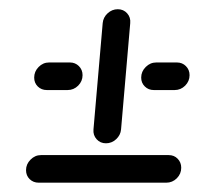

<svg xmlns="http://www.w3.org/2000/svg" viewBox="-20 -459 426 410"><path d="M35.6 -95.6Q35.6 -108.5 45.2 -118.1Q54.8 -127.8 67.4 -127.8H340.4Q351.9 -127.8 359.4 -120Q367 -112.2 367 -100.7Q367 -87.8 357.6 -78.3Q348.1 -68.9 335.2 -68.9H62.6Q51.1 -68.9 43.3 -76.5Q35.6 -84.1 35.6 -95.6ZM53 -293.3Q53 -306.3 62.4 -315.9Q71.9 -325.6 84.8 -325.6H129.3Q140.7 -325.6 148.5 -317.8Q156.3 -310 156.3 -298.5Q156.3 -285.6 146.9 -276.1Q137.4 -266.7 124.4 -266.7H80Q68.5 -266.7 60.7 -274.3Q53 -281.9 53 -293.3ZM206.3 -153Q194.1 -153 186.3 -161.7Q178.5 -170.4 179.6 -182.6L199.3 -409.6Q200.4 -421.9 209.8 -430.6Q219.3 -439.3 231.5 -439.3Q243.7 -439.3 251.5 -430.6Q259.3 -421.9 258.1 -409.6L238.5 -182.6Q237.4 -170.4 228 -161.7Q218.5 -153 206.3 -153ZM281.5 -293.3Q281.5 -306.3 291.1 -315.9Q300.7 -325.6 313.7 -325.6H357.8Q369.3 -325.6 377 -317.8Q384.8 -310 384.8 -298.5Q384.8 -285.6 375.4 -276.1Q365.9 -266.7 353 -266.7H308.5Q297 -266.7 289.3 -274.3Q281.5 -281.9 281.5 -293.3Z"/></svg>

Font: 26F Galaxy Sans Medium
Style: Italic
Weight: 500
Italic angle: -5°
Designer: C₂₉H₂₅N₃O₅
Version: Version 1.200